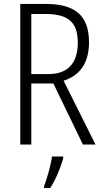

<svg xmlns="http://www.w3.org/2000/svg" viewBox="-20 -734 523 975"><path d="M212 -714H83V0H139V-310H251L401 0H465L303 -324C386 -351 432 -414 432 -519C432 -658 358 -714 212 -714ZM210 -663C325 -663 375 -623 375 -517C375 -409 320 -358 228 -358H139V-663ZM301 70V61H244C239 102 218 176 204 211V221H235C263 178 288 117 301 70Z"/></svg>

Font: Noto Sans Myanmar Condensed Light
Style: Regular
Weight: 300
Width: 3
Designer: Monotype Design Team
Foundry: Monotype Imaging Inc.
Version: Version 2.107